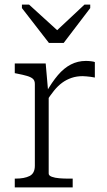

<svg xmlns="http://www.w3.org/2000/svg" viewBox="-20 -812 465 832"><path d="M192 -626H256L371 -777V-792H346L204 -659L251 -660L106 -792H75V-777ZM391 -543V-476Q383 -478 373.5 -479Q364 -480 355 -481Q346 -482 338 -482Q312 -482 290 -474.5Q268 -467 249.5 -453.5Q231 -440 214 -419Q197 -398 180 -371L179 -410Q205 -456 231 -486.5Q257 -517 287 -532.5Q317 -548 352 -548Q364 -548 375.5 -546.5Q387 -545 391 -543ZM44 0V-38H47Q86 -38 108.5 -49.5Q131 -61 131 -94V-448Q131 -463 122.5 -470.5Q114 -478 97 -483Q80 -488 54 -493L44 -495V-537H178L189 -411L191 -413V-60Q191 -51 204.5 -46Q218 -41 237.5 -39.5Q257 -38 275 -38H295V0Z"/></svg>

Font: Roboto Serif 20pt ExtraLight
Style: Regular
Weight: 250
Version: Version 1.008